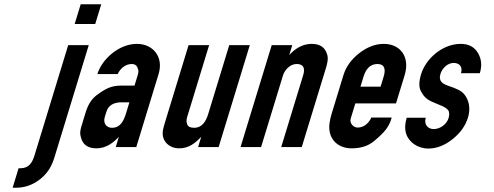

<svg xmlns="http://www.w3.org/2000/svg" viewBox="-20 -687 2307 897"><path d="M209.9 103.5C219.7 87.8 228 69 234.7 47L394.6 -476H298.6L141.2 39C131.2 71.7 115.6 99 75.8 99H66.8L39 190H56C126.5 190 182.7 147.1 209.9 103.5ZM328.9 -575H424.9L453 -667H357Z M535.3 -48 520.7 0H616.7L720.9 -341C745.7 -422.2 693.9 -482 620 -482C534.1 -482 455.9 -409.5 434.9 -341H529.9C540.3 -364.3 564.2 -388 595.3 -388C607.9 -388 616.5 -383.3 621 -374C630.1 -355 626.9 -347.5 620.9 -328L608.4 -287H544.4C524.4 -287 506.3 -283.8 490 -277.5C473.7 -271.2 454.1 -259.3 431.1 -242C408.2 -224.7 391.3 -198.3 380.5 -163L364 -109C358.3 -90.3 351.2 -70.7 356.9 -50C364.2 -12.7 388.8 6 430.8 6C476.2 6 511 -21.2 535.3 -48ZM548.5 -209H584.5L570.5 -163C560.2 -129.4 546.5 -90 503.2 -90C476.6 -90 460.9 -111.9 469.4 -140L476.8 -164C486.2 -194.9 510.4 -209 548.5 -209Z M920.2 -48 905.5 0H1001.5L1147 -476H1051L952.6 -154C943.4 -124 926.4 -90 887 -90C869.7 -90 859.1 -95 855.1 -105C847.5 -124.4 853.7 -137.9 858.6 -154L957 -476H861L751.6 -118C746.5 -101.3 743.1 -88.7 741.5 -80C731.8 -29.1 770 6 816.7 6C864.1 6 893.4 -20.1 920.2 -48Z M1508.2 -433C1498.9 -465.7 1474.9 -482 1436.2 -482C1398.2 -482 1363.2 -464.7 1331.3 -430L1345.4 -476H1249.4L1103.8 0H1199.8L1302.2 -335C1309.7 -359.5 1334.9 -388 1365.5 -388C1396.8 -388 1407.1 -370.3 1396.2 -335L1293.8 0H1389.8L1503 -370C1508.4 -387.8 1515.2 -413.8 1508.2 -433Z M1650.6 -91C1631 -91 1611.9 -111.7 1618.4 -133L1640.1 -204H1830.1L1870.5 -336C1896.4 -420.6 1850.7 -482 1773.1 -482C1733.8 -482 1695.5 -467.5 1658.3 -438.5C1621.1 -409.5 1596.5 -375.3 1584.5 -336L1529.2 -155C1524.9 -141 1521.7 -126.8 1519.7 -112.5C1509.4 -41 1555.3 6 1622.9 6C1665.6 6 1700.3 -5.2 1727.2 -27.5C1754 -49.8 1772.8 -68.3 1783.6 -83C1794.5 -97.7 1802.1 -112.3 1806.6 -127L1810 -138H1715C1704.3 -114.3 1682.5 -91 1650.6 -91ZM1743.4 -388C1777.4 -388 1782.7 -362.8 1772.4 -329L1758 -282H1664L1678.4 -329C1688.5 -362.2 1707.7 -388 1743.4 -388Z M2005.9 -84C1978 -84 1959.8 -106.5 1969.1 -137H1880.1C1871.7 -109.7 1870.7 -85.2 1877.1 -63.5C1888.9 -23.5 1931.2 7 1981.1 7C2019.7 7 2057.3 -7.5 2093.9 -36.5C2130.4 -65.5 2154.6 -99.3 2166.4 -138C2176.8 -172.1 2173.4 -205.7 2159.3 -231C2144.7 -257.3 2130.3 -264.3 2099.9 -277L2071.9 -287C2047.5 -295.8 2027.4 -308 2037.8 -342C2045.1 -366.1 2069.6 -393 2099.4 -393C2126.8 -393 2142.8 -374.7 2133.7 -345H2221.7C2232.5 -380.3 2229.5 -412 2212.7 -440C2195.9 -468 2169.2 -482 2132.6 -482C2045.1 -482 1968.8 -410.8 1947.5 -341C1936.9 -306.3 1936.4 -279.8 1946.1 -261.5C1965.4 -225.1 1982.8 -217.7 2021 -202L2037.8 -195C2055.1 -188.3 2067 -180.8 2073.4 -172.5C2079.9 -164.2 2080.5 -151.3 2075.2 -134C2067.2 -108 2038.3 -84 2005.9 -84Z"/></svg>

Font: Din Kursivschrift
Style: Eng
Weight: 400
Version: Version 1.089